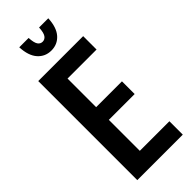

<svg xmlns="http://www.w3.org/2000/svg" viewBox="-288 -936 973 973"><g transform="rotate(-45 198.5 -449.5)"><path d="M45 0V-710H367V-614H159V-409H344V-318H159V-96H371V0ZM202 -772Q158 -772 129.5 -804Q101 -836 98 -899H165Q167 -863 176.5 -849Q186 -835 202 -835Q218 -835 228 -849Q238 -863 240 -899H306Q303 -836 274.5 -804Q246 -772 202 -772Z"/></g></svg>

Font: Special Gothic Condensed One
Style: Regular
Weight: 400
Designer: Alistair McCready
Foundry: Monolith
Version: Version 1.010; ttfautohint (v1.8.4.7-5d5b)